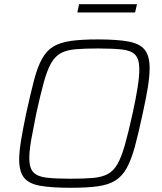

<svg xmlns="http://www.w3.org/2000/svg" viewBox="-20 -883 768 911"><path d="M316 8Q225 8 171 -1.5Q117 -11 94 -40Q71 -69 71 -126Q71 -163 80 -217.5Q89 -272 104 -344Q125 -439 141.5 -502.5Q158 -566 180 -605Q202 -644 234.5 -663Q267 -682 317.5 -689Q368 -696 444 -696Q536 -696 589.5 -686Q643 -676 666.5 -647Q690 -618 690 -560Q690 -522 681.5 -469Q673 -416 657 -344Q637 -250 620 -187.5Q603 -125 581.5 -86Q560 -47 527.5 -26.5Q495 -6 443.5 1Q392 8 316 8ZM315 -35Q377 -35 419.5 -38.5Q462 -42 490 -56.5Q518 -71 537 -104Q556 -137 572.5 -195Q589 -253 609 -344Q625 -417 633 -468.5Q641 -520 641 -554Q641 -602 622 -622.5Q603 -643 560 -648Q517 -653 446 -653Q383 -653 340.5 -649.5Q298 -646 270 -631.5Q242 -617 223 -584Q204 -551 188 -493Q172 -435 152 -344Q143 -295 135 -256Q127 -217 123 -187Q119 -157 119 -133Q119 -86 138.5 -65.5Q158 -45 201 -40Q244 -35 315 -35ZM347 -824 355 -863H630L621 -824Z"/></svg>

Font: Saira Thin ExtraLight
Style: Italic
Weight: 250
Italic angle: -12°
Version: Version 1.101